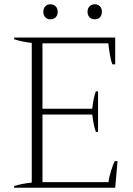

<svg xmlns="http://www.w3.org/2000/svg" viewBox="-20 -875 621 895"><path d="M182 -820Q182 -836 191 -845.5Q200 -855 215 -855Q230 -855 239.5 -845.5Q249 -836 249 -820Q249 -804 239.5 -794.5Q230 -785 215 -785Q200 -785 191 -794.5Q182 -804 182 -820ZM388 -820Q388 -836 397.5 -845.5Q407 -855 422 -855Q437 -855 446 -845.5Q455 -836 455 -820Q455 -804 446 -794.5Q437 -785 422 -785Q407 -785 397.5 -794.5Q388 -804 388 -820ZM46 -8Q82 -19 128 -24V-675Q82 -680 46 -692V-700H517V-575H504Q498 -588 492.5 -619Q487 -650 485 -673H178V-368H410Q416 -422 427 -449H437V-260H427Q416 -289 410 -341H178V-26H486Q487 -44 497 -76.5Q507 -109 515 -124H528L517 0H46Z"/></svg>

Font: Trirong ExtraLight
Style: Regular
Weight: 275
Designer: Katatrad Team
Foundry: CadsonDemak
Version: Version 1.001